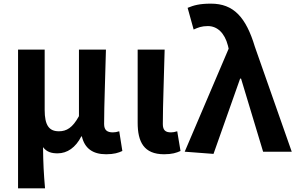

<svg xmlns="http://www.w3.org/2000/svg" viewBox="-20 -832 1625 1053"><path d="M79 201H227C220 120 217 66 216 -25C237 3 265 9 296 9C349 9 395 -23 426 -84H429C444 -19 488 14 562 14C605 14 630 6 651 -4L634 -112C622 -108 609 -106 599 -106C569 -106 551 -117 551 -152C551 -257 558 -423 561 -560H413V-195C378 -131 345 -112 303 -112C249 -112 225 -145 225 -229V-560H79Z M880 14C924 14 948 6 970 -4L952 -112C940 -108 927 -106 918 -106C888 -106 873 -117 873 -152C873 -257 880 -423 883 -560H735V-159C735 -54 769 14 880 14Z M1151 12 1297 -401H1302L1423 0H1580L1378 -575C1329 -738 1261 -812 1137 -812C1074 -812 1043 -803 1009 -789L1042 -670C1066 -681 1086 -689 1120 -689C1171 -689 1212 -652 1230 -582L1234 -565L993 0Z"/></svg>

Font: Noto Sans Mono CJK JP Bold
Style: Regular
Weight: 700
Designer: Ryoko NISHIZUKA (kana & ideographs); Paul D. Hunt (Latin, Greek & Cyrillic); Wenlong ZHANG (bopomofo); Sandoll Communica
Foundry: Adobe Systems Incorporated
Version: Version 1.004;PS 1.004;hotconv 1.0.82;makeotf.lib2.5.63406